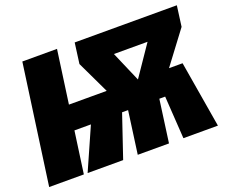

<svg xmlns="http://www.w3.org/2000/svg" viewBox="-114 -874 1239 1051"><g transform="rotate(-20 505.5 -348.0)"><path d="M845 -387 987 -576 1003 -696H408L392 -576L482 -387H262L305 -696H103L6 0H208L242 -244H338L230 0H437L521 -248H556L522 0H704L738 -248H772L788 0H989L924 -387ZM784 -563 664 -387 588 -563Z"/></g></svg>

Font: Fira Sans Heavy
Style: Italic
Weight: 900
Italic angle: -8°
Designer: bBox Type GmbH & Carrois Corporate GbR & Edenspiekermann AG
Foundry: bBox Type GmbH & Carrois Corporate GbR & Edenspiekermann AG
Version: Version 4.301;PS 004.301;hotconv 1.0.88;makeotf.lib2.5.64775